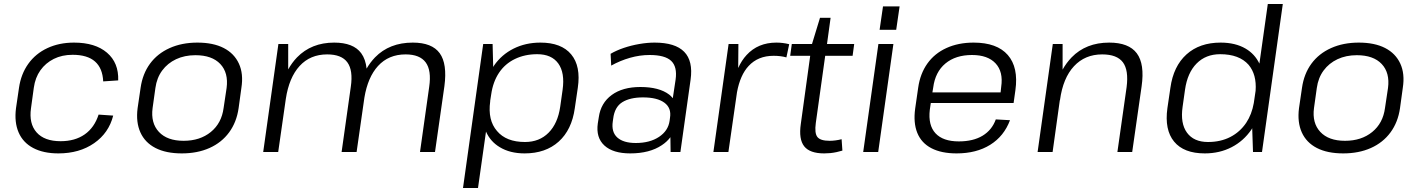

<svg xmlns="http://www.w3.org/2000/svg" viewBox="-20 -760 7094 960"><path d="M272 7Q197 7 146 -20Q95 -47 73 -98Q51 -149 60 -219L75 -321Q85 -390 121.5 -441Q158 -492 217 -519.5Q276 -547 350 -547Q456 -547 515 -496.5Q574 -446 571 -358L496 -353Q493 -419 455 -452.5Q417 -486 343 -486Q290 -486 249 -465.5Q208 -445 182 -408.5Q156 -372 149 -321L135 -219Q124 -142 163 -98Q202 -54 283 -54Q355 -54 403.5 -88Q452 -122 473 -187L546 -182Q524 -95 450.5 -44Q377 7 272 7Z M889 7Q810 7 757.5 -20Q705 -47 682 -98Q659 -149 668 -219L683 -321Q693 -391 730 -441.5Q767 -492 828 -519.5Q889 -547 967 -547Q1046 -547 1098.5 -520Q1151 -493 1174.5 -442Q1198 -391 1187 -321L1173 -219Q1163 -149 1125.5 -98Q1088 -47 1027.5 -20Q967 7 889 7ZM898 -56Q980 -56 1034 -100Q1088 -144 1098 -220L1113 -320Q1123 -396 1081.5 -440Q1040 -484 957 -484Q903 -484 860.5 -464Q818 -444 791 -407.5Q764 -371 757 -320L743 -220Q733 -145 774.5 -100.5Q816 -56 898 -56Z M2126 -326Q2138 -408 2108.5 -448Q2079 -488 2008 -488Q1923 -488 1870 -430Q1819 -374 1802 -272L1763 0H1688L1734 -326Q1746 -408 1717 -448Q1688 -488 1616 -488Q1531 -488 1478 -430Q1425 -372 1409 -265L1371 0H1296L1372 -540H1421V-413Q1440 -447 1465 -473Q1537 -547 1651 -547Q1747 -547 1786 -494Q1808 -464 1813 -417Q1831 -448 1855 -473Q1927 -547 2044 -547Q2140 -547 2178.5 -494Q2217 -441 2202 -329L2155 0H2080Z M2603 7Q2530 7 2479 -24Q2432 -52 2410 -102L2370 180H2295L2396 -540H2443L2446 -425Q2448 -428 2450 -432Q2488 -487 2548 -517Q2608 -547 2682 -547Q2787 -547 2836 -488Q2885 -429 2869 -321L2854 -219Q2839 -111 2773.5 -52Q2708 7 2603 7ZM2605 -50Q2677 -50 2723 -96.5Q2769 -143 2781 -226L2793 -311Q2805 -396 2771.5 -442.5Q2738 -489 2666 -489Q2604 -489 2554.5 -465Q2505 -441 2475 -396Q2445 -351 2436 -288L2431 -256V-253Q2418 -159 2465 -105Q2511 -50 2605 -50Z M3131 7Q3045 7 3002 -32.5Q2959 -72 2969 -143L2974 -174Q2984 -245 3038.5 -285Q3093 -325 3182 -325Q3276 -325 3326 -287Q3336 -279 3344 -269L3358 -362Q3367 -426 3336 -455.5Q3305 -485 3228 -485Q3179 -485 3130 -471Q3081 -457 3036 -432L3033 -491Q3062 -508 3099 -520.5Q3136 -533 3176.5 -540Q3217 -547 3253 -547Q3356 -547 3401 -501Q3446 -455 3433 -362L3382 0H3333L3332 -74Q3315 -51 3289 -34Q3228 7 3131 7ZM3159 -45Q3229 -45 3275 -75.5Q3321 -106 3328 -156L3330 -171Q3338 -220 3302 -246.5Q3266 -273 3195 -273Q3130 -273 3091.5 -249Q3053 -225 3046 -167L3044 -153Q3036 -100 3066.5 -72.5Q3097 -45 3159 -45Z M3623 -540H3672L3671 -420Q3688 -458 3713 -485Q3770 -547 3862 -547Q3878 -547 3894 -545Q3910 -543 3926 -539L3912 -473Q3884 -481 3848 -481Q3770 -481 3723 -430Q3681 -385 3665 -299L3622 0H3547Z M4101 7Q4029 7 4001 -28.5Q3973 -64 3984 -140L4031 -481H3931L3939 -540H4040L4080 -671H4133L4115 -540H4251L4243 -481H4106L4059 -145Q4052 -94 4067 -75Q4082 -56 4128 -56Q4142 -56 4157.5 -58Q4173 -60 4188 -64L4192 -7Q4179 -3 4163 0.5Q4147 4 4131.5 5.5Q4116 7 4101 7Z M4447 -540 4371 0H4296L4372 -540ZM4478 -728 4461 -611H4378L4395 -728Z M4763 7Q4687 7 4637 -19Q4587 -45 4566.5 -95.5Q4546 -146 4556 -218L4571 -322Q4581 -392 4617 -442.5Q4653 -493 4712.5 -520Q4772 -547 4848 -547Q4965 -547 5019 -485Q5073 -423 5057 -309L5048 -245H4634L4629 -211Q4620 -134 4657.5 -93.5Q4695 -53 4774 -53Q4846 -53 4893 -81.5Q4940 -110 4959 -163L5030 -159Q5000 -79 4931 -36Q4862 7 4763 7ZM4642 -298H4983L4986 -326Q4997 -401 4958 -443Q4919 -485 4840 -485Q4758 -485 4707 -442.5Q4656 -400 4646 -322Z M5613 -324Q5624 -409 5594.5 -448.5Q5565 -488 5491 -488Q5405 -488 5350 -429Q5295 -370 5280 -260L5279 -258L5243 0H5168L5244 -540H5293V-412Q5312 -446 5338 -473Q5410 -547 5526 -547Q5624 -547 5664 -493.5Q5704 -440 5688 -328L5641 0H5567Z M6004 7Q5899 7 5850.5 -52Q5802 -111 5817 -219L5832 -321Q5847 -429 5912.5 -488Q5978 -547 6083 -547Q6157 -547 6208 -517Q6254 -490 6277 -442L6319 -740H6394L6290 0H6245L6241 -119Q6239 -115 6237 -112Q6198 -55 6138 -24Q6078 7 6004 7ZM6020 -50Q6083 -50 6131.5 -75Q6180 -100 6211 -146Q6239 -188 6249 -245L6258 -306Q6264 -387 6223 -436Q6176 -489 6081 -489Q6009 -489 5963 -442.5Q5917 -396 5905 -311L5893 -226Q5881 -143 5915 -96.5Q5949 -50 6020 -50Z M6696 7Q6617 7 6564.5 -20Q6512 -47 6489 -98Q6466 -149 6475 -219L6490 -321Q6500 -391 6537 -441.5Q6574 -492 6635 -519.5Q6696 -547 6774 -547Q6853 -547 6905.5 -520Q6958 -493 6981.5 -442Q7005 -391 6994 -321L6980 -219Q6970 -149 6932.5 -98Q6895 -47 6834.5 -20Q6774 7 6696 7ZM6705 -56Q6787 -56 6841 -100Q6895 -144 6905 -220L6920 -320Q6930 -396 6888.5 -440Q6847 -484 6764 -484Q6710 -484 6667.5 -464Q6625 -444 6598 -407.5Q6571 -371 6564 -320L6550 -220Q6540 -145 6581.5 -100.5Q6623 -56 6705 -56Z"/></svg>

Font: Pathway Extreme 8pt Thin 12pt Light
Style: Italic
Weight: 300
Italic angle: -8°
Version: Version 1.001;gftools[0.9.26]